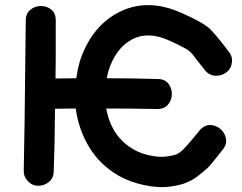

<svg xmlns="http://www.w3.org/2000/svg" viewBox="-20 -743 969 768"><path d="M663 3Q700 -2 724.5 -12Q749 -22 768.5 -36.5Q788 -51 810 -71Q822 -82 842 -108Q862 -134 869 -142Q888 -164 884 -187.5Q880 -211 862.5 -226.5Q845 -242 821.5 -243Q798 -244 778 -221L746 -182Q732 -165 713.5 -146Q695 -127 678 -123Q666 -120 646 -117Q619 -113 580.5 -121Q542 -129 515 -145Q471 -170 442 -212Q414 -256 405 -309Q507 -309 606 -307Q636 -306 651.5 -324Q667 -342 667.5 -366Q668 -390 653.5 -408.5Q639 -427 610 -427Q511 -430 407 -430L414 -460Q442 -548 504 -583Q570 -621 659 -580Q725 -550 738 -538Q744 -533 750 -526Q756 -519 769 -501L800 -462Q817 -441 841.5 -440Q866 -439 885.5 -453.5Q905 -468 908 -495Q910 -520 893 -539Q876 -562 855.5 -587Q835 -612 820 -627Q793 -653 709 -690Q564 -756 444 -688Q342 -629 299 -497Q290 -464 285 -430Q243 -430 202 -429Q202 -438 203 -522Q203 -605 203 -658Q204 -689 186 -704Q168 -719 144 -719Q120 -719 101.5 -704Q83 -689 83 -660Q78 -168 75 -62Q74 -37 91 -19Q108 0 133 0Q158 0 176.5 -16Q195 -32 195 -59Q199 -170 200 -308Q242 -309 283 -309Q294 -225 337 -154Q380 -83 455 -40Q499 -15 557 -2.5Q615 10 663 3Z"/></svg>

Font: Balsamiq Sans
Style: Bold
Weight: 700
Designer: Michael Angeles
Foundry: Balsamiq SRL
Version: Version 1.020; ttfautohint (v1.8.4.7-5d5b);gftools[0.9.26]